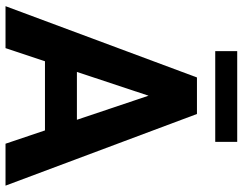

<svg xmlns="http://www.w3.org/2000/svg" viewBox="-114 -786 900 713"><g transform="rotate(90 336.5 -430.0)"><path d="M507.3 -860.4H170.4V-778.8H507.3ZM514.2 0H669.9L403.8 -710.9H268.1L3.4 0H159.2L208 -146.5H464.8ZM335.9 -531.2 425.3 -265.1H247.6Z"/></g></svg>

Font: Roboto
Style: Bold
Weight: 700
Designer: Google
Version: Version 2.137; 2017